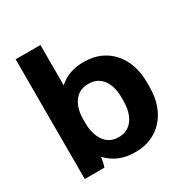

<svg xmlns="http://www.w3.org/2000/svg" viewBox="-168 -855 961 1000"><g transform="rotate(-30 312.5 -354.5)"><path d="M357.8 10.8H366.2Q417 10.8 459.3 -7.8Q501.7 -26.3 531.9 -60.1Q562.1 -93.9 578.6 -140.9Q595 -187.8 595 -244.6V-275.4Q595 -332.7 578.6 -379.4Q562.1 -426.2 531.9 -459.9Q501.7 -493.7 459.3 -512.3Q417 -530.8 366.2 -530.8H357.8Q313.8 -530.8 277.1 -517.2Q240.4 -503.6 211.8 -477.6V-720H62.8V0H180.8Q185.2 -11.2 188.6 -26.9Q192 -42.6 194 -57.8Q223.8 -25.2 265.5 -7.2Q307.2 10.8 357.8 10.8ZM321.4 -100.4Q296.5 -100.4 276.1 -111.1Q255.8 -121.7 241.4 -141.5Q227 -161.2 219.1 -189.1Q211.2 -217 211.2 -251.2V-274.2Q211.2 -307.3 219.3 -334.5Q227.4 -361.6 241.8 -380.4Q256.2 -399.1 276.5 -409.4Q296.9 -419.6 321.4 -419.6H330.6Q355.3 -419.6 375.8 -409.4Q396.2 -399.1 410.7 -380.4Q425.2 -361.6 433 -334.5Q440.8 -307.3 440.8 -274.2V-251.2Q440.8 -216.6 433 -188.7Q425.2 -160.8 410.7 -141.3Q396.2 -121.7 375.8 -111.1Q355.3 -100.4 330.6 -100.4Z"/></g></svg>

Font: Fixel Variable
Style: Regular
Weight: 100
Width: 3
Designer: AlfaBravo + MacPaw
Foundry: Kyrylo Tkachov, Marchela Mozhyna, Serhii Makarenko, Maria Weinstein, Zakhar Kryvoshyya
Version: Version 1.211